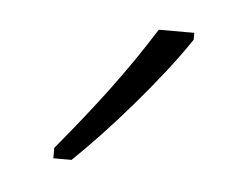

<svg xmlns="http://www.w3.org/2000/svg" viewBox="-28 -795 285 221"><g transform="rotate(5 114.5 -685.0)"><path d="M189 -756V-764H148C116 -713 84 -671 40 -618V-606H61C100 -643 157 -708 189 -756Z"/></g></svg>

Font: Noto Sans Bengali ExtraCondensed ExtraLight
Style: Regular
Weight: 200
Width: 2
Designer: Joana Ranito - Universal Thirst; Jelle Bosma - Monotype Design Team
Foundry: Universal Thirst ehf.
Version: Version 3.000